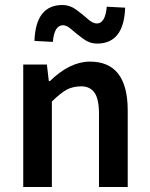

<svg xmlns="http://www.w3.org/2000/svg" viewBox="-20 -750 600 770"><path d="M369.1 -575.2Q339.8 -575.2 314.5 -593.8Q289.1 -612.3 268.6 -630.4Q248 -648.9 232.9 -648.9Q197.8 -648.9 191.9 -582L118.2 -585.9Q123 -730 231 -730Q259.8 -730 285.2 -711.4Q310.5 -692.9 331.5 -674.3Q352.1 -655.8 368.2 -655.8Q402.3 -655.8 408.2 -723.1L481.9 -719.2Q477.1 -575.2 369.1 -575.2ZM73.2 0V-491.2H168L175.8 -424.8H180.2Q260.3 -502.9 340.8 -502.9Q491.7 -502.9 492.2 -308.1V0H377V-293Q377 -353 358.9 -378.4Q340.8 -403.8 305.7 -403.8Q270.5 -403.3 246.1 -389.6Q222.2 -376 188 -342.8V0Z"/></svg>

Font: SourceSansPro-Semibold
Style: Regular
Weight: 600
Designer: Paul D. Hunt
Foundry: Adobe Systems Incorporated
Version: Version 2.020;PS 2.0;hotconv 1.0.86;makeotf.lib2.5.63406